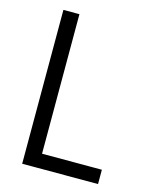

<svg xmlns="http://www.w3.org/2000/svg" viewBox="-110 -794 696 868"><g transform="rotate(15 238.5 -360.0)"><path d="M78 0V-720H153V0ZM120 0V-67H433V0Z"/></g></svg>

Font: Instrument Sans SemiCondensed
Style: Regular
Weight: 400
Width: 4
Designer: Rodrigo Fuenzalida
Foundry: fragTYPE
Version: Version 1.000;gftools[0.9.28]